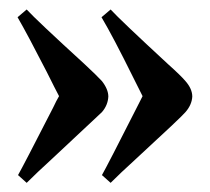

<svg xmlns="http://www.w3.org/2000/svg" viewBox="-20 -406 449 411"><path d="M197.3 -369.1 216.8 -385.7Q237.3 -363.3 339.8 -268.6Q367.2 -244.1 377 -232.4Q391.6 -215.8 391.6 -199.2Q390.6 -181.6 377 -166Q369.1 -156.2 270.5 -65.4Q237.3 -35.2 216.8 -14.6L198.2 -31.2Q208 -47.9 278.3 -186.5Q282.2 -194.3 285.2 -200.2Q279.3 -211.9 265.6 -239.3Q221.7 -328.1 197.3 -369.1ZM17.6 -369.1 37.1 -385.7Q58.6 -362.3 160.2 -269.5Q187.5 -244.1 198.2 -232.4Q211.9 -214.8 211.9 -199.2Q210.9 -180.7 198.2 -166Q191.4 -159.2 91.8 -66.4Q58.6 -36.1 37.1 -14.6L18.6 -31.2Q29.3 -49.8 93.8 -175.8Q100.6 -190.4 106.4 -200.2Q98.6 -214.8 80.1 -252Q39.1 -332 17.6 -369.1Z"/></svg>

Font: Abhaya Libre
Style: Bold
Weight: 700
Designer: Pushpananda Ekanayake, Sol Matas, Pathum Egodawatta
Foundry: Mooniak
Version: Version 1.050 ; ttfautohint (v1.6)